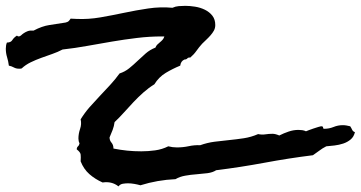

<svg xmlns="http://www.w3.org/2000/svg" viewBox="-120 -707 1266 674"><path d="M1126 -243.2Q1122.1 -226.6 1110.8 -217.3Q1099.6 -208 1085 -203.1Q1070.3 -198.2 1054.2 -196.3Q1038.1 -194.3 1025.4 -193.4Q1011.7 -186.5 1001 -178.2Q990.2 -169.9 978.5 -162.1Q892.6 -151.4 808.6 -135.7Q724.6 -120.1 638.7 -109.4Q627 -101.6 608.4 -99.1Q589.8 -96.7 569.8 -95.2Q549.8 -93.8 530.3 -90.3Q510.7 -86.9 496.1 -78.1Q432.6 -75.2 373 -56.6Q362.3 -59.6 351.1 -61.5Q339.8 -63.5 329.1 -63.5Q321.3 -63.5 311.5 -62Q301.8 -60.5 295.9 -52.7Q272.5 -71.3 240.2 -66.4Q213.9 -78.1 193.8 -95.7Q173.8 -113.3 163.1 -140.6Q164.1 -156.2 163.1 -164.6Q162.1 -172.9 149.4 -182.6Q149.4 -189.5 153.8 -193.4Q158.2 -197.3 159.2 -204.1Q155.3 -210.9 155.3 -220.7Q155.3 -237.3 161.1 -254.4Q167 -271.5 163.1 -288.1Q176.8 -310.5 194.3 -330.6Q211.9 -350.6 230 -369.6Q248 -388.7 266.1 -408.2Q284.2 -427.7 299.8 -449.2Q318.4 -455.1 333.5 -467.3Q348.6 -479.5 362.8 -493.2Q377 -506.8 391.6 -519.5Q406.2 -532.2 425.8 -540Q427.7 -545.9 432.1 -550.3Q436.5 -554.7 441.4 -558.6Q446.3 -562.5 450.7 -567.4Q455.1 -572.3 457 -579.1H448.2Q404.3 -579.1 360.4 -573.7Q316.4 -568.4 272.9 -561Q229.5 -553.7 186.5 -545.9Q143.6 -538.1 99.6 -533.2Q83 -524.4 63.5 -517.6Q43.9 -510.7 24.9 -503.9Q5.9 -497.1 -12.2 -488.3Q-30.3 -479.5 -43.9 -466.8Q-46.9 -465.8 -52.7 -465.8Q-63.5 -465.8 -71.3 -470.2Q-79.1 -474.6 -88.9 -476.6Q-90.8 -492.2 -95.2 -506.3Q-99.6 -520.5 -99.6 -536.1Q-99.6 -548.8 -95.7 -557.6Q-82 -557.6 -76.7 -566.4Q-71.3 -575.2 -60.5 -582Q-57.6 -579.1 -54.7 -579.1Q-49.8 -579.1 -45.9 -583Q-42 -586.9 -36.1 -590.8Q-30.3 -594.7 -22.5 -597.7Q-14.6 -600.6 -2 -599.6Q27.3 -615.2 53.2 -619.1Q79.1 -623 110.4 -627.9Q118.2 -629.9 121.1 -632.8Q124 -635.7 127.9 -641.6L148.4 -640.6Q190.4 -638.7 232.4 -646Q274.4 -653.3 315.9 -662.1Q357.4 -670.9 399.9 -677.2Q442.4 -683.6 485.4 -679.7Q496.1 -684.6 507.3 -685.5Q518.6 -686.5 530.3 -686.5Q545.9 -686.5 564.5 -683.6Q583 -680.7 599.1 -672.9Q615.2 -665 625.5 -651.9Q635.7 -638.7 635.7 -619.1Q635.7 -608.4 630.9 -599.6Q626 -590.8 619.1 -583Q612.3 -575.2 604.5 -567.9Q596.7 -560.5 589.8 -553.7Q579.1 -542 569.8 -528.8Q560.5 -515.6 547.9 -504.9Q541 -505.9 537.6 -502Q534.2 -498 527.3 -498Q514.6 -492.2 512.7 -476.6Q486.3 -465.8 461.9 -451.2Q437.5 -436.5 421.9 -411.1Q401.4 -398.4 383.3 -382.3Q365.2 -366.2 348.6 -348.6Q332 -331.1 315.9 -313Q299.8 -294.9 282.2 -278.3Q280.3 -263.7 275.4 -251Q270.5 -238.3 264.6 -224.6Q264.6 -213.9 271.5 -206.1Q278.3 -198.2 278.3 -185.5Q302.7 -180.7 326.7 -178.2Q350.6 -175.8 376 -175.8Q400.4 -175.8 424.8 -179.2Q449.2 -182.6 470.7 -193.4Q485.4 -189.5 501 -189.5Q522.5 -189.5 542.5 -193.8Q562.5 -198.2 583 -197.3Q607.4 -206.1 633.3 -209.5Q659.2 -212.9 684.6 -215.3Q710 -217.8 735.8 -221.7Q761.7 -225.6 786.1 -236.3Q799.8 -233.4 811.5 -235.4Q823.2 -237.3 836.9 -237.3Q846.7 -237.3 860.4 -231.4Q876 -239.3 893.1 -245.1Q910.2 -251 927.7 -251Q934.6 -251 941.4 -250Q948.2 -249 954.1 -246.1Q956.1 -247.1 963.9 -250Q971.7 -252.9 980.5 -255.9Q989.3 -258.8 997.1 -261.2Q1004.9 -263.7 1006.8 -263.7Q1014.6 -263.7 1014.2 -259.3Q1013.7 -254.9 1018.6 -254.9Q1035.2 -254.9 1050.8 -261.2Q1066.4 -267.6 1083 -267.6Q1089.8 -267.6 1095.7 -266.6Q1101.6 -265.6 1109.4 -263.7Q1113.3 -257.8 1116.2 -251.5Q1119.1 -245.1 1126 -243.2Z"/></svg>

Font: Rock Salt
Style: Regular
Weight: 400
Version: Version 1.001